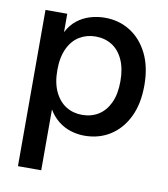

<svg xmlns="http://www.w3.org/2000/svg" viewBox="-82 -599 759 869"><g transform="rotate(10 297.5 -165.0)"><path d="M59 200V-518H159V-435H160Q177 -468 203.5 -489Q230 -510 263 -520Q296 -530 331 -530Q396 -530 447.5 -497.5Q499 -465 529 -404.5Q559 -344 559 -259Q559 -174 529.5 -113.5Q500 -53 448.5 -20.5Q397 12 331 12Q299 12 268 2.5Q237 -7 211 -27.5Q185 -48 167 -78H166V200ZM304 -79Q346 -79 378.5 -99Q411 -119 430 -159Q449 -199 449 -259Q449 -318 430 -358.5Q411 -399 378.5 -419Q346 -439 304 -439Q263 -439 230 -419Q197 -399 178 -358.5Q159 -318 159 -259Q159 -200 178.5 -159.5Q198 -119 230.5 -99Q263 -79 304 -79Z"/></g></svg>

Font: TikTok Sans 24pt Medium
Style: Regular
Weight: 500
Version: Version 4.000